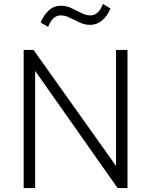

<svg xmlns="http://www.w3.org/2000/svg" viewBox="-20 -953 766 973"><path d="M100 0V-700H150L568 -112V-700H626V0H576L158 -594V0ZM224 -817 186 -839Q202 -877.5 227.8 -900.8Q253.5 -924 288 -924Q316.5 -924 342.2 -911.8Q368 -899.5 391.8 -887.2Q415.5 -875 438 -875Q460 -875 475.8 -890.5Q491.5 -906 502 -933L540 -910Q523.5 -871 496.8 -849Q470 -827 437 -827Q409 -827 383.5 -839Q358 -851 334.2 -863Q310.5 -875 288 -875Q267 -875 251.2 -860.8Q235.5 -846.5 224 -817Z"/></svg>

Font: Geologica Cursive Thin
Style: Regular
Weight: 250
Designer: Sindre Bremnes, Frode Helland
Foundry: Monokrom Skriftforlag AS
Version: Version 1.010;gftools[0.9.28]